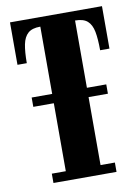

<svg xmlns="http://www.w3.org/2000/svg" viewBox="-81 -755 593 811"><g transform="rotate(-10 216.0 -350.0)"><path d="M54 -331.5V-371.5H374V-331.5ZM82 0V-40H142V-660H141Q106.5 -660 89 -644.5Q71.5 -629 65.2 -597.8Q59 -566.5 59 -518H19V-700H413.5V-518H373.5Q373.5 -566.5 367.5 -597.8Q361.5 -629 344 -644.5Q326.5 -660 292 -660H291V-40H352.5V0Z"/></g></svg>

Font: Imbue Thin 10pt Black
Style: Regular
Weight: 900
Version: Version 1.102